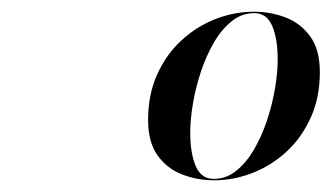

<svg xmlns="http://www.w3.org/2000/svg" viewBox="-20 -783 574 328"><path d="M345.2 -475Q317.3 -475 291.6 -484.8Q265.8 -494.6 249.4 -517.2Q233 -539.8 233 -578.2Q233 -620.9 248.2 -655.1Q263.4 -689.3 289.2 -713.3Q315 -737.4 347.4 -750.2Q379.8 -763 414.2 -763Q442.1 -763 467.8 -753.2Q493.5 -743.4 510 -720.8Q526.4 -698.2 526.4 -659.8Q526.4 -617 511.2 -582.9Q496 -548.7 470.2 -524.6Q444.4 -500.6 412 -487.8Q379.6 -475 345.2 -475ZM345.2 -477.4Q366.3 -477.4 383.5 -491.2Q400.8 -505 414 -527.7Q427.2 -550.4 436.2 -577.5Q445.2 -604.7 449.8 -631.9Q454.4 -659 454.4 -681.4Q454.4 -716.5 445.1 -738.5Q435.8 -760.6 414.2 -760.6Q393.1 -760.6 375.9 -746.8Q358.6 -733 345.4 -710.3Q332.2 -687.6 323.2 -660.5Q314.2 -633.3 309.6 -606.1Q305 -578.9 305 -556.6Q305 -521.5 314.3 -499.4Q323.6 -477.4 345.2 -477.4Z"/></svg>

Font: Bodoni* 72 Medium
Style: Italic
Weight: 500
Italic angle: -13°
Version: Version 1.002; ttfautohint (v0.97) -l 8 -r 50 -G 200 -x 14 -